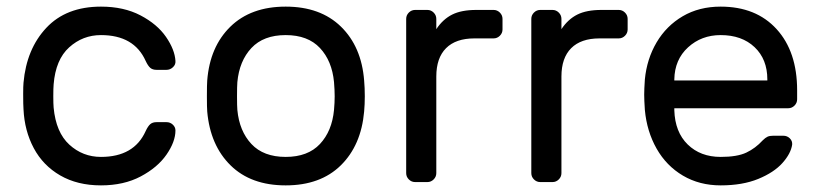

<svg xmlns="http://www.w3.org/2000/svg" viewBox="-20 -550 2474 580"><path d="M420 -154Q427 -169 434 -175Q441 -181 453 -181H483Q494 -181 502 -173.5Q510 -166 510 -156Q510 -122 483 -83Q456 -44 405 -17Q354 10 285 10Q214 10 162 -20Q110 -50 82 -102.5Q54 -155 51 -220Q50 -232 50 -266Q50 -290 51 -300Q60 -402 120 -466Q180 -530 285 -530Q354 -530 404.5 -503.5Q455 -477 481.5 -438.5Q508 -400 510 -366Q511 -355 502.5 -347Q494 -339 483 -339H453Q441 -339 434 -345Q427 -351 420 -366Q385 -444 285 -444Q230 -444 189 -407Q148 -370 142 -295Q141 -284 141 -259Q141 -236 142 -225Q149 -150 189.5 -113Q230 -76 285 -76Q385 -76 420 -154Z M1082 -259Q1082 -235 1080 -213Q1071 -111 1009.5 -50.5Q948 10 843 10Q738 10 676.5 -50.5Q615 -111 606 -213Q605 -224 605 -259Q605 -296 606 -307Q614 -409 676 -469.5Q738 -530 843 -530Q948 -530 1010 -469.5Q1072 -409 1080 -307Q1082 -285 1082 -259ZM843 -444Q776 -444 739.5 -405Q703 -366 697 -302Q696 -290 696 -259Q696 -229 697 -218Q703 -154 739.5 -115Q776 -76 843 -76Q910 -76 946.5 -115Q983 -154 989 -218Q991 -240 991 -259Q991 -278 989 -302Q983 -366 946.5 -405Q910 -444 843 -444Z M1498 -493V-461Q1498 -450 1490 -442Q1482 -434 1471 -434H1413Q1357 -434 1327.5 -404.5Q1298 -375 1298 -319V-27Q1298 -16 1290 -8Q1282 0 1271 0H1234Q1223 0 1215 -8Q1207 -16 1207 -27V-493Q1207 -504 1215 -512Q1223 -520 1234 -520H1271Q1282 -520 1290 -512Q1298 -504 1298 -493V-462Q1318 -492 1346 -506Q1374 -520 1419 -520H1471Q1482 -520 1490 -512Q1498 -504 1498 -493Z M1876 -493V-461Q1876 -450 1868 -442Q1860 -434 1849 -434H1791Q1735 -434 1705.5 -404.5Q1676 -375 1676 -319V-27Q1676 -16 1668 -8Q1660 0 1649 0H1612Q1601 0 1593 -8Q1585 -16 1585 -27V-493Q1585 -504 1593 -512Q1601 -520 1612 -520H1649Q1660 -520 1668 -512Q1676 -504 1676 -493V-462Q1696 -492 1724 -506Q1752 -520 1797 -520H1849Q1860 -520 1868 -512Q1876 -504 1876 -493Z M2388 -277V-250Q2388 -239 2380 -231Q2372 -223 2361 -223H2017V-217Q2019 -151 2057.5 -113.5Q2096 -76 2157 -76Q2207 -76 2234.5 -89Q2262 -102 2284 -126Q2292 -134 2298.5 -137Q2305 -140 2316 -140H2346Q2358 -140 2366 -132Q2374 -124 2373 -113Q2369 -86 2343.5 -57.5Q2318 -29 2270.5 -9.5Q2223 10 2157 10Q2093 10 2043 -19.5Q1993 -49 1963.5 -101Q1934 -153 1928 -218Q1926 -248 1926 -264Q1926 -280 1928 -310Q1934 -372 1963.5 -422Q1993 -472 2042.5 -501Q2092 -530 2157 -530Q2264 -530 2326 -462Q2388 -394 2388 -277ZM2298 -307V-310Q2298 -371 2259.5 -407.5Q2221 -444 2157 -444Q2099 -444 2058.5 -407Q2018 -370 2017 -310V-307Z"/></svg>

Font: Contemporary
Style: Regular
Weight: 400
Designer: Victor Tran
Foundry: Victor Tran
Version: Version 1.100